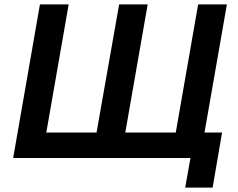

<svg xmlns="http://www.w3.org/2000/svg" viewBox="-20 -720 1085 875"><path d="M781 -116H551L653 -700H523L420 -116H191L293 -700H162L40 0H848L824 135H949L992 -116H912L1014 -700H883Z"/></svg>

Font: Fixel Display SemiBold
Style: Italic
Weight: 600
Italic angle: -10°
Designer: AlfaBravo + MacPaw
Foundry: Kyrylo Tkachov, Marchela Mozhyna, Serhii Makarenko, Maria Weinstein, Zakhar Kryvoshyya
Version: Version 1.210;Glyphs 3.2 (3217)